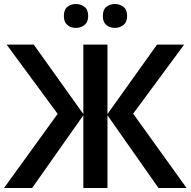

<svg xmlns="http://www.w3.org/2000/svg" viewBox="-20 -936 949 956"><path d="M267 -369 13 -714H148L395 -368V-714H515V-368L762 -714H897L643 -370L909 0H769L515 -362V0H395V-362L140 0H0ZM298 -856Q298 -888 315.5 -902Q333 -916 358 -916Q382 -916 400.5 -902Q419 -888 419 -856Q419 -826 400.5 -811.5Q382 -797 358 -797Q333 -797 315.5 -811.5Q298 -826 298 -856ZM492 -856Q492 -888 509.5 -902Q527 -916 552 -916Q576 -916 594.5 -902Q613 -888 613 -856Q613 -826 594.5 -811.5Q576 -797 552 -797Q527 -797 509.5 -811.5Q492 -826 492 -856Z"/></svg>

Font: Noto Sans SemiBold
Style: Regular
Weight: 600
Designer: Monotype Design Team
Foundry: Monotype Imaging Inc.
Version: Version 2.007